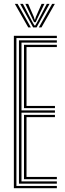

<svg xmlns="http://www.w3.org/2000/svg" viewBox="-20 -988 341 1008"><path d="M52.8 0V-800H278.5V-788.2H66.2V-11.8H278.5V0ZM106 -47.2V-384.8H268.5V-373H119.2V-59.2H278.5V-47.2ZM79.5 -23.8V-776.2H278.5V-764.5H92.8V-408.5H268.5V-396.5H92.8V-35.5H278.5V-23.8ZM106 -420.2V-752.8H278.5V-740.8H119.2V-432H268.5V-420.2ZM57.8 -967.8H72.2L142 -844.2H128.2ZM85.8 -967.8H100.2L149.5 -873.8L161 -854.2H165L176.5 -873.8L225.8 -967.8H240.2L172 -844.2H153.8ZM113.2 -967.8H127.8L157.8 -899L161.8 -885H164.2L168.2 -899L198.5 -967.8H213.2L175.8 -890.2L167.2 -871.5H158.8L150 -890.2ZM253.8 -967.8H268L197.8 -844.2H184Z"/></svg>

Font: Big Shoulders Inline Display Thin
Style: Regular
Weight: 400
Version: Version 2.002